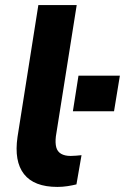

<svg xmlns="http://www.w3.org/2000/svg" viewBox="-20 -725 492 756"><path d="M206 11Q114 11 74.5 -39.5Q35 -90 49 -186L131 -705H282L200 -188Q197 -162 201.5 -145Q206 -128 220.5 -119.5Q235 -111 258 -111Q269 -111 279.5 -112Q290 -113 301 -114L281 1Q265 5 245.5 8Q226 11 206 11ZM267 -287 289 -427H452L429 -287Z"/></svg>

Font: Nunito Sans 12pt ExtraLight 12pt ExtraBold
Style: Italic
Weight: 800
Italic angle: -9°
Version: Version 3.101;gftools[0.9.27]